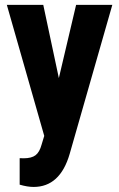

<svg xmlns="http://www.w3.org/2000/svg" viewBox="-20 -548 486 782"><path d="M219.7 -230 290 -528.3H437.5L263.7 79.1Q224.6 213.4 116.7 213.4Q91.8 213.4 60.1 204.1V96.2L76.2 96.7Q108.4 96.7 124.8 84.2Q141.1 71.8 149.4 41L160.2 5.4L7.8 -528.3H156.2Z"/></svg>

Font: Roboto Condensed
Style: Bold
Weight: 700
Designer: Google
Version: Version 2.134; 2016